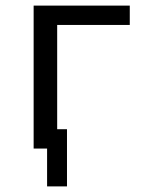

<svg xmlns="http://www.w3.org/2000/svg" viewBox="-20 -546 540 685"><path d="M219 -85V119H148V-16H100V-526H443V-457H184V-85Z"/></svg>

Font: D2Coding
Style: Regular
Weight: 400
Monospace: yes
Designer: Yong-Rak Park; Jeong-Hwan Yoon; Sang-Min Lee;
Foundry: NHN Corporation
Version: Version 1.3.2; Build 20180524